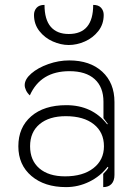

<svg xmlns="http://www.w3.org/2000/svg" viewBox="-20 -756 563 785"><path d="M55 -158Q55 -235 107.5 -280.5Q160 -326 251 -326Q357 -326 418 -248L421 -249Q411 -263 403 -273V-340Q403 -400 367 -432.5Q331 -465 264 -465Q146 -465 102 -366Q92 -375 86.5 -386.5Q81 -398 81 -408Q81 -432 108 -455.5Q135 -479 177.5 -494Q220 -509 263 -509Q348 -509 398 -463Q448 -417 448 -339V-41Q448 -17 436 -4Q424 9 402 9V-45Q420 -63 423 -71L420 -74Q390 -35 345 -13Q300 9 250 9Q162 9 108.5 -36.5Q55 -82 55 -158ZM405 -158Q405 -215 363.5 -248Q322 -281 249 -281Q181 -281 142 -248.5Q103 -216 103 -158Q103 -100 141 -67.5Q179 -35 246 -35Q319 -35 362 -68.5Q405 -102 405 -158ZM119 -695Q119 -712 129.5 -724Q140 -736 162 -736Q162 -676 187.5 -646.5Q213 -617 261 -617Q361 -617 361 -736Q383 -736 393.5 -724Q404 -712 404 -695Q404 -657 382 -629Q360 -601 327 -586.5Q294 -572 261 -572Q229 -572 196 -586.5Q163 -601 141 -629Q119 -657 119 -695Z"/></svg>

Font: K2D Thin
Style: Regular
Weight: 100
Designer: Katatrad Aksorn Co.,Ltd.
Foundry: Cadson Demak Co.,Ltd.
Version: Version 1.000; ttfautohint (v1.6)